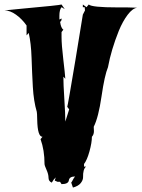

<svg xmlns="http://www.w3.org/2000/svg" viewBox="-36 -765 642 871"><path d="M454.1 -460.9Q438.5 -423.8 424.6 -327.9Q410.6 -231.9 389.2 -189.9L390.1 -170.4Q390.1 -154.3 380.9 -144.5Q380.9 -118.2 369.9 -78.4Q358.9 -38.6 345.2 -21V-9.3H354.5Q339.8 2.4 340.8 39.6Q340.8 52.2 330.1 65.7Q319.3 79.1 294.9 85.9L287.1 63.5Q290.5 59.1 294.9 50.3Q299.3 41.5 304.7 35.6Q278.8 35.6 276.4 53Q273.9 70.3 243.2 70.3L236.3 59.6H224.6L212.4 54.2L216.8 39.6L205.6 52.2V53.2L198.7 63.5Q184.1 57.1 184.1 41.3Q184.1 25.4 175 5.4Q166 -14.6 166 -21Q166 -84 147.9 -133.8L156.7 -144.5Q134.3 -144.5 132.8 -221.7Q132.3 -252.4 130.9 -257.8Q116.7 -305.7 113 -370.4Q109.4 -435.1 107.2 -502.4Q105 -569.8 94.2 -615.7L84.5 -604.5V-649.4Q64 -678.7 36.9 -698.2Q9.8 -717.8 -15.6 -717.8Q-2.9 -719.2 63.5 -725.6Q235.4 -741.2 243.2 -744.6L257.8 -723.6L243.2 -732.4Q233.4 -720.7 233.4 -693.8V-676.3L243.2 -681.2V-673.8L236.8 -665Q240.7 -637.2 251.5 -630.4L243.2 -619.6V-596.7Q243.2 -562.5 251 -496.8Q258.8 -431.2 260.3 -407.7L251.5 -417Q251.5 -382.8 255.9 -315.2Q260.3 -247.6 260.3 -213.4L277.8 -269L269 -280.3Q271.5 -285.2 305.7 -490Q339.8 -694.8 339.8 -698.7L349.6 -717.8L348.1 -732.4H339.8V-744.6L356.4 -732.4L366.7 -744.6Q379.9 -731.4 498 -731.4H540.5Q548.8 -731.4 563.5 -730.7Q578.1 -730 586.4 -730Q565.4 -727.5 543 -697.8Q520.5 -668 502.9 -625Q468.3 -538.6 454.1 -461.4Z"/></svg>

Font: Butcherman
Style: Regular
Weight: 400
Version: Version 001.004